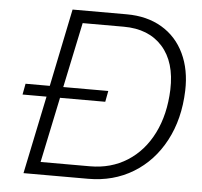

<svg xmlns="http://www.w3.org/2000/svg" viewBox="-52 -783 882 837"><g transform="rotate(5 389.0 -364.5)"><path d="M152 -341H47L56 -389H162L232 -729H469Q558 -729 623 -690.5Q688 -652 721.5 -581.5Q755 -511 752 -419Q748 -295 697.5 -200Q647 -105 560.5 -52.5Q474 0 364 0H81ZM687 -418Q691 -539 630.5 -606.5Q570 -674 461 -674H281L221 -389H418L409 -341H211L151 -55H367Q459 -55 530 -100Q601 -145 642 -227Q683 -309 687 -418Z"/></g></svg>

Font: Mona Sans Light
Style: Italic
Weight: 300
Italic angle: -11.7°
Designer: Deni Anggara
Foundry: GitHub
Version: Version 2.000